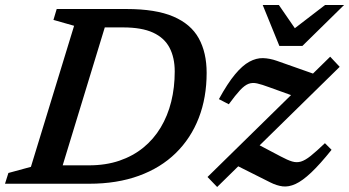

<svg xmlns="http://www.w3.org/2000/svg" viewBox="-42 -734 1394 767"><path d="M313 -73.5Q380.5 -73.5 434.8 -92Q489 -110.5 530.5 -144.2Q572 -178 600 -224.8Q628 -271.5 642 -328Q656 -384.5 656 -448.5Q656 -504 635.2 -543.5Q614.5 -583 569.2 -603.8Q524 -624.5 449.5 -624.5H310.5L329 -698H463.5Q580 -698 650.2 -668Q720.5 -638 752 -581Q783.5 -524 783.5 -443Q783.5 -344 752 -262.8Q720.5 -181.5 660.2 -122.5Q600 -63.5 512.8 -31.8Q425.5 0 314.5 0H115.5L144 -73.5ZM254 -631 171.5 -654.5 184.5 -698H399L186 0H-22L-8.5 -43L81.5 -67.5ZM787 -27 1277 -507.5 1315 -467 825.5 13ZM872 -317.5 832.5 -338Q867 -401 896.8 -436.8Q926.5 -472.5 954.2 -487.5Q982 -502.5 1008.8 -501.8Q1035.5 -501 1064 -491L1235.5 -430.5L1158.5 -340.5L1033.5 -385.5Q1004 -396.5 985 -400.8Q966 -405 950.5 -399Q935 -393 917 -373.8Q899 -354.5 872 -317.5ZM1037.5 -5.5 891 -79 978 -162.5 1079.5 -109Q1106.5 -94.5 1124.8 -89Q1143 -83.5 1160 -88.5Q1177 -93.5 1199.2 -111.2Q1221.5 -129 1256 -162L1282.5 -135.5Q1236 -77.5 1201 -44.5Q1166 -11.5 1138.5 1Q1111 13.5 1087 10.5Q1063 7.5 1037.5 -5.5ZM1332.5 -714 1166 -550.5H1074L1007.5 -714H1072L1145 -608H1118.5L1256.5 -714Z"/></svg>

Font: Newsreader 9pt Medium
Style: Italic
Weight: 500
Italic angle: -17°
Designer: Hugues Gentile
Foundry: Production Type
Version: Version 1.003